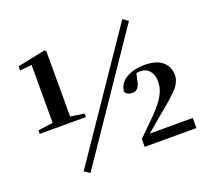

<svg xmlns="http://www.w3.org/2000/svg" viewBox="-130 -920 1249 1126"><g transform="rotate(-20 494.5 -357.0)"><path d="M735.8 -749 769 -726.1 252 35.2 217.8 12.2ZM338.9 -282.2H50.8V-304.2L144 -316.9V-678.2L69.8 -670.9V-696.8L244.1 -732.9L252.9 -726.1V-316.9L338.9 -304.2ZM658.2 -63H925.8V0H603V-48.8L710 -154.8Q761.2 -207 784.7 -248.5Q808.1 -290 808.1 -333Q808.1 -376 786.9 -400.9Q765.6 -425.8 729 -425.8Q716.8 -425.8 705.1 -422.9L692.9 -369.1Q682.6 -321.8 644 -321.8Q613.3 -321.8 599.1 -344.2Q603.5 -396 650.6 -424.1Q697.8 -452.1 765.1 -452.1Q839.4 -452.1 876.7 -419.9Q914.1 -387.7 914.1 -334Q914.1 -316.9 907.2 -300Q900.4 -283.2 890.4 -269Q880.4 -254.9 858.6 -234.4Q836.9 -213.9 818.8 -198.2Q800.8 -182.6 766.1 -154.3Q751.5 -142.6 744.1 -136.2Z"/></g></svg>

Font: Noto Serif JP Black
Style: Regular
Weight: 900
Designer: Ryoko NISHIZUKA  (kana & ideographs); Frank Grießhammer (Latin, Greek & Cyrillic); Wenlong ZHANG  (bopomofo); Sandoll Co
Foundry: Adobe Systems Incorporated
Version: Version 1.001;PS 1.001;hotconv 16.6.54;makeotf.lib2.5.65590